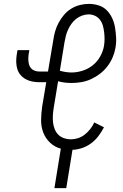

<svg xmlns="http://www.w3.org/2000/svg" viewBox="-20 -763 634 988"><path d="M260 205 293 2Q262 -6 238 -28.5Q214 -51 202.5 -81.5Q191 -112 191.5 -146Q192 -180 197 -215L218 -340H183Q164 -340 146 -343.5Q128 -347 112.5 -355.5Q97 -364 85.5 -377.5Q74 -391 69 -408Q64 -425 63.5 -443.5Q63 -462 66 -481L70 -505H131L127 -481Q125 -466 126 -450Q127 -434 133.5 -421Q140 -408 153.5 -401.5Q167 -395 183 -395H227L254 -555Q257 -578 263.5 -601Q270 -624 281.5 -645.5Q293 -667 309 -686Q325 -705 346 -718Q367 -731 390.5 -737Q414 -743 437 -743Q464 -743 488.5 -735Q513 -727 530 -709.5Q547 -692 557.5 -669Q568 -646 572 -621Q576 -596 577.5 -569.5Q579 -543 574 -516Q570 -492 559.5 -467.5Q549 -443 532.5 -421.5Q516 -400 494.5 -383.5Q473 -367 449 -356Q425 -345 399.5 -340.5Q374 -336 349 -336Q331 -336 313.5 -338Q296 -340 279 -345L256 -206Q253 -187 252 -168.5Q251 -150 253 -132.5Q255 -115 261.5 -98.5Q268 -82 280 -70Q292 -58 309 -52Q326 -46 344 -46Q363 -46 381.5 -52Q400 -58 416 -70.5Q432 -83 444.5 -99Q457 -115 465 -133L515 -108Q503 -85 487 -63.5Q471 -42 449.5 -26Q428 -10 403 -1.5Q378 7 353 8L321 205ZM348 -390Q376 -390 404.5 -399Q433 -408 456.5 -426.5Q480 -445 495 -471.5Q510 -498 515 -526Q518 -544 518 -561.5Q518 -579 516 -596.5Q514 -614 509.5 -630.5Q505 -647 495 -660.5Q485 -674 469.5 -681.5Q454 -689 436 -689Q420 -689 403 -683Q386 -677 372 -666Q358 -655 348 -641Q338 -627 330.5 -611Q323 -595 319 -579Q315 -563 312 -546L288 -399Q302 -395 317.5 -392.5Q333 -390 348 -390Z"/></svg>

Font: Iosevka QP Light
Style: Italic
Weight: 300
Italic angle: -9°
Designer: Belleve Invis
Foundry: Belleve Invis
Version: Version 20.0.0; ttfautohint (v1.8.4)